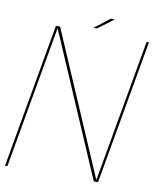

<svg xmlns="http://www.w3.org/2000/svg" viewBox="-93 -818 734 884"><g transform="rotate(10 274.0 -375.5)"><path d="M-9 0H2L119 -663.5H120.5L406 0H426L545 -675H534L417 -11.5H415L129.5 -675H110ZM281.5 -696H298L372 -751H352.5Z"/></g></svg>

Font: Anybody Thin Thin
Style: Italic
Weight: 250
Italic angle: -10°
Version: Version 1.113;gftools[0.9.25]